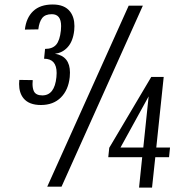

<svg xmlns="http://www.w3.org/2000/svg" viewBox="-20 -835 813 859"><path d="M163.1 -365.2Q109.9 -365.2 85.4 -395Q65.4 -419.4 65.4 -459.5Q65.4 -468.3 66.4 -477.5L126.5 -476.6Q125.5 -467.8 125.5 -460Q125.5 -439.5 131.8 -426.3Q141.1 -408.2 169.4 -408.2Q224.1 -408.2 232.4 -489.7Q233.4 -499.5 233.4 -508.3Q233.4 -572.3 177.2 -572.3L181.6 -616.2Q214.8 -616.2 231.2 -635Q247.6 -653.8 252.4 -698.7Q253.4 -709.5 253.4 -718.3Q253.4 -771.5 211.9 -771.5Q182.1 -771.5 168.7 -754.2Q155.3 -736.8 151.4 -703.6L91.3 -702.6Q97.2 -755.4 128.4 -785.2Q159.7 -814.9 215.8 -814.9Q269 -814.9 293.5 -783.2Q313 -757.8 313 -718.3Q313 -709 312 -698.7Q306.6 -650.4 283 -624.3Q259.3 -598.1 225.6 -594.7Q293 -583.5 293 -510.3Q293 -500.5 292 -490.2Q286.1 -432.6 252.4 -398.9Q218.8 -365.2 163.1 -365.2ZM602.1 4.4 616.2 -131.8H464.4L468.8 -173.8L656.7 -490.7H712.4L679.2 -174.8H740.7L736.3 -131.8H674.8L660.2 4.4ZM191.4 0 555.7 -809.6H619.1L255.4 0ZM519 -174.8H621.1L645 -403.8Z"/></svg>

Font: Oswald
Style: Light
Weight: 300
Designer: Vernon Adams
Foundry: Vernon Adams
Version: 3.0; ttfautohint (v0.95.6-bc232) -l 8 -r 50 -G 200 -x 0 -w "